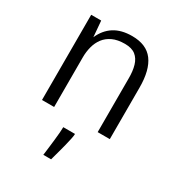

<svg xmlns="http://www.w3.org/2000/svg" viewBox="-186 -660 955 1031"><g transform="rotate(30 291.5 -144.5)"><path d="M84 0V-528.3H146L154.3 -429.7Q177.7 -483.4 221.7 -511.5Q265.6 -539.6 332.5 -539.6Q421.4 -539.6 462.9 -483.9Q504.4 -428.2 504.4 -319.8V0H429.2V-332Q429.7 -377.9 419.7 -412.1Q409.7 -446.3 386 -465.1Q362.3 -483.9 319.3 -483.9Q274.4 -483.9 243.7 -469.5Q212.9 -455.1 194.3 -430.4Q175.8 -405.8 167.5 -374Q159.2 -342.3 159.2 -308.1V0ZM237.3 251.5Q237.3 251.5 239.3 237.1Q241.2 222.7 243.9 199.7Q246.6 176.8 249.5 151.4Q252.4 126 254.2 104Q255.9 82 255.9 69.3H328.6V71.3Q328.6 80.6 324.2 101.6Q319.8 122.6 313.5 147.9Q307.1 173.3 300.5 197Q293.9 220.7 289.8 236.1Q285.6 251.5 285.6 251.5Z"/></g></svg>

Font: Comme Light
Style: Regular
Weight: 300
Version: Version 1.000;gftools[0.9.27]